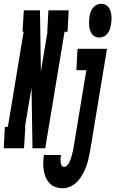

<svg xmlns="http://www.w3.org/2000/svg" viewBox="-70 -790 614 1023"><path d="M-50 0 -44 -114H-28L56 -621H50L57 -735H143L148 -410Q149 -418 150.5 -425.5Q152 -433 153 -441L183 -621H182L188 -735H296L290 -621H274L171 0H103L98 -325Q97 -317 96 -309.5Q95 -302 93 -294L63 -114H65L58 0ZM459 -590Q447 -590 436.5 -595Q426 -600 419.5 -609.5Q413 -619 409.5 -630Q406 -641 405 -653Q404 -665 404.5 -677.5Q405 -690 407 -702Q409 -714 413 -726Q417 -738 425.5 -748.5Q434 -759 445.5 -764.5Q457 -770 469 -770Q481 -770 491.5 -765Q502 -760 509 -750.5Q516 -741 519 -730Q522 -719 523.5 -707Q525 -695 524 -682.5Q523 -670 521 -658Q519 -646 515 -634Q511 -622 503 -611.5Q495 -601 483 -595.5Q471 -590 459 -590ZM265 213Q245 213 226 206.5Q207 200 194 186Q181 172 173.5 154.5Q166 137 163 117Q160 97 160.5 76.5Q161 56 164 36H255Q253 45 252.5 54.5Q252 64 253 73Q254 82 258 90.5Q262 99 272 99Q281 99 288.5 90.5Q296 82 300.5 72.5Q305 63 308 53.5Q311 44 313.5 34.5Q316 25 318 15.5Q320 6 322 -4L390 -416H337L343 -530H500L410 15Q406 36 401 57.5Q396 79 388.5 99Q381 119 370 139Q359 159 343.5 176Q328 193 307 203Q286 213 265 213Z"/></svg>

Font: Iosevka Slab Heavy
Style: Italic
Weight: 900
Italic angle: -9°
Monospace: yes
Designer: Belleve Invis
Foundry: Belleve Invis
Version: Version 11.1.0; ttfautohint (v1.8.3)